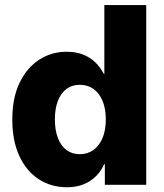

<svg xmlns="http://www.w3.org/2000/svg" viewBox="-20 -748 663 777"><path d="M251 9.8Q186.5 9.8 136.5 -22.9Q86.4 -55.7 58.1 -116.9Q29.8 -178.2 29.8 -264.6Q29.8 -351.6 59.1 -412.6Q88.4 -473.6 138.2 -506.1Q188 -538.6 249.5 -538.6Q287.6 -538.6 316.4 -527.1Q345.2 -515.6 366 -495.4Q386.7 -475.1 400.4 -448.7H402.3V-727.5H571.8V0H404.3V-83.5H401.4Q389.2 -55.7 368.2 -34.7Q347.2 -13.7 317.9 -2Q288.6 9.8 251 9.8ZM302.7 -124Q335 -124 358.6 -141.4Q382.3 -158.7 395.3 -190.4Q408.2 -222.2 408.2 -264.6Q408.2 -307.6 395.3 -339.1Q382.3 -370.6 358.6 -387.7Q335 -404.8 302.7 -404.8Q271 -404.8 248.5 -387.7Q226.1 -370.6 214.1 -339.4Q202.1 -308.1 202.1 -264.6Q202.1 -221.7 214.1 -189.9Q226.1 -158.2 248.8 -141.1Q271.5 -124 302.7 -124Z"/></svg>

Font: Inter 24pt ExtraBold
Style: Regular
Weight: 800
Designer: Rasmus Andersson
Foundry: rsms
Version: Version 4.001;git-66647c0bb